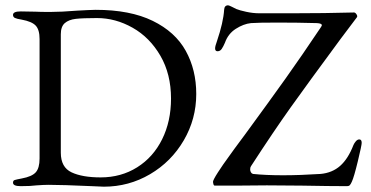

<svg xmlns="http://www.w3.org/2000/svg" viewBox="-20 -696 1397 723"><path d="M29 0ZM325 5Q215 0 163 0Q146 0 118 2Q96 5 58 5Q29 5 29 -8Q29 -16 35 -18Q41 -20 62 -24Q100 -31 114.5 -47Q129 -63 129 -99V-549Q129 -584 114.5 -599.5Q100 -615 62 -622Q43 -625 36 -628.5Q29 -632 29 -640Q29 -653 58 -653L115 -652Q130 -651 169 -651Q210 -651 272 -656Q293 -657 310.5 -658Q328 -659 340 -659Q470 -659 555 -617.5Q640 -576 679.5 -504.5Q719 -433 719 -342Q719 -248 672 -167.5Q625 -87 545 -40Q465 7 371 7ZM624 -325Q624 -417 584 -486Q544 -555 479.5 -591.5Q415 -628 345 -628Q292 -628 265.5 -625Q239 -622 224 -609Q209 -596 209 -567V-121Q209 -66 249.5 -47Q290 -28 359 -28Q436 -28 496.5 -66Q557 -104 590.5 -171.5Q624 -239 624 -325ZM1117 3 985 2 866 3H789Q785 3 783.5 -3Q782 -9 782 -11Q782 -18 801 -47.5Q820 -77 840 -104Q856 -127 903 -190Q996 -317 1055.5 -400.5Q1115 -484 1188 -593Q1192 -599 1192 -601Q1192 -608 1173 -609Q1101 -611 1027 -611Q950 -611 925 -609Q897 -606 868 -587.5Q839 -569 827 -535Q821 -521 815 -512Q809 -503 799 -503Q790 -503 790 -514Q790 -522 797 -541Q821 -612 824 -659Q825 -676 839 -676Q842 -676 853 -670.5Q864 -665 870 -662Q882 -657 907.5 -651.5Q933 -646 956 -646H1082Q1202 -646 1313 -649Q1318 -649 1322.5 -642Q1327 -635 1324 -631L1263 -550Q1139 -382 1074.5 -291.5Q1010 -201 925 -70Q922 -66 922 -58Q922 -52 925 -47Q928 -42 933 -41Q981 -36 1046 -36Q1109 -36 1187 -41Q1231 -45 1261 -71.5Q1291 -98 1311 -150Q1314 -157 1320 -164Q1326 -171 1333 -171Q1342 -171 1342 -158Q1342 -149 1327.5 -89Q1313 -29 1305 -12Q1301 -3 1297.5 1Q1294 5 1287 5Q1223 5 1117 3Z"/></svg>

Font: EB Garamond
Style: Regular
Weight: 400
Designer: Georg Duffner and Octavio Pardo
Foundry: Georg Duffner
Version: Version 1.000; ttfautohint (v1.6)